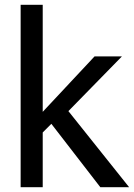

<svg xmlns="http://www.w3.org/2000/svg" viewBox="-20 -780 558 800"><path d="M488 -545 265 -317 518 0H398L194 -264L158 -228V0H66V-760H158V-314L374 -545Z"/></svg>

Font: Yekan
Style: Regular
Weight: 400
Designer: ParsMizban Co
Foundry: ParsMizban Co
Version: Version 2.000